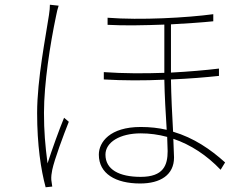

<svg xmlns="http://www.w3.org/2000/svg" viewBox="-20 -768 1040 812"><path d="M228 -744 191 -748C191 -737 190 -723 187 -704C174 -616 137 -433 137 -290C137 -155 153 -50 173 24L201 21C200 14 198 2 197 -7C196 -20 198 -36 201 -50C210 -93 249 -198 271 -253L251 -270C231 -222 199 -133 181 -77C171 -155 166 -213 166 -291C166 -415 192 -581 217 -700C220 -718 224 -731 228 -744ZM687 -189 689 -129C689 -70 672 -20 575 -20C484 -20 426 -51 426 -114C426 -167 488 -204 575 -204C613 -204 650 -199 687 -189ZM435 -693V-663C506 -659 593 -661 675 -664V-460C592 -457 503 -457 419 -463V-432C502 -427 591 -427 675 -431C676 -366 681 -283 685 -219C651 -227 614 -231 575 -231C445 -231 398 -167 398 -114C398 -34 468 8 573 8C658 8 716 -28 716 -102L713 -181C787 -156 855 -111 913 -50L932 -81C871 -136 800 -185 712 -211C708 -281 704 -364 703 -432C779 -435 850 -441 906 -447V-478C848 -471 778 -465 703 -461V-665C772 -669 835 -673 882 -678V-708C771 -693 574 -682 435 -693Z"/></svg>

Font: Noto Sans CJK HK Thin
Style: Regular
Weight: 100
Designer: Ryoko NISHIZUKA 西塚涼子 (kana, bopomofo & ideographs); Paul D. Hunt (Latin, Greek & Cyrillic); Sandoll Communications 산돌커뮤니
Foundry: Adobe
Version: Version 2.004;hotconv 1.0.118;makeotfexe 2.5.65603